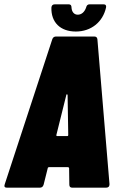

<svg xmlns="http://www.w3.org/2000/svg" viewBox="-37 -869 546 889"><path d="M314 -723C385 -723 439 -767 454 -834C456 -844 452 -849 442 -849H378C369 -849 364 -844 362 -835C355 -814 341 -801 323 -801C306 -801 295 -814 294 -835C294 -844 290 -849 281 -849H217C207 -849 202 -844 201 -834C199 -766 242 -723 314 -723ZM298 0H454C464 0 470 -5 470 -16L414 -687C413 -696 408 -700 399 -700H223C214 -700 208 -696 205 -687L-15 -16C-19 -5 -15 0 -5 0H147C156 0 162 -4 165 -14L184 -90C184 -93 187 -95 190 -95H277C280 -95 283 -93 283 -90L284 -14C284 -4 289 0 298 0ZM224 -244 270 -429C270 -433 275 -434 276 -429L279 -244C279 -241 278 -239 275 -239H227C224 -239 224 -241 224 -244Z"/></svg>

Font: Barlow Condensed Black
Style: Italic
Weight: 900
Width: 3
Italic angle: -7°
Designer: Jeremy Tribby
Foundry: Tribby Type
Version: Version 1.422;hotconv 1.0.109;makeotfexe 2.5.65596